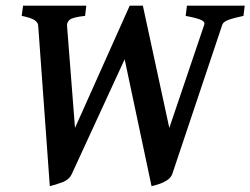

<svg xmlns="http://www.w3.org/2000/svg" viewBox="-20 -635 874 670"><path d="M834 -615.2 829.6 -579.6Q791 -571.3 774.9 -564.7Q758.8 -558.1 755.9 -549.3L581.5 -28.8Q576.7 -14.6 562.7 -5.9Q548.8 2.9 533.4 7.8Q518.1 12.7 508.8 14.6L415 -428.2L231 -28.8Q221.7 -7.8 196.3 1.5Q170.9 10.7 153.8 14.6L113.3 -545.4Q112.3 -557.6 99.6 -565.4Q86.9 -573.2 55.7 -579.6L60.5 -615.2H281.2L276.9 -579.6Q231.9 -574.7 222.4 -565.4Q212.9 -556.2 213.9 -545.4L241.7 -188.5L432.6 -615.2H478.5L570.8 -188.5L692.9 -549.3Q696.3 -560.5 677 -567.4Q657.7 -574.2 627.9 -579.6L632.3 -615.2Z"/></svg>

Font: Gentium Plus
Style: Bold Italic
Weight: 700
Italic angle: -8°
Designer: Victor Gaultney, Annie Olsen, Iska Routamaa, Becca Hirsbrunner
Foundry: SIL International
Version: Version 6.101